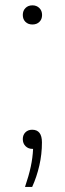

<svg xmlns="http://www.w3.org/2000/svg" viewBox="-20 -566 249 737"><path d="M141 -19.5Q141 26 131 69.5Q121 113 103.5 151.5H76Q90.5 109 98 74.2Q105.5 39.5 107 5.5H104.5Q88.5 5.5 78 -5Q67.5 -15.5 67.5 -32Q67.5 -48 77.5 -58Q87.5 -68 103.5 -68Q141 -68 141 -19.5ZM67.5 -508.5Q67.5 -525 77.8 -535.2Q88 -545.5 104.5 -545.5Q120.5 -545.5 131 -535.2Q141.5 -525 141.5 -508.5Q141.5 -492 131.2 -482Q121 -472 104.5 -472Q88 -472 77.8 -482Q67.5 -492 67.5 -508.5Z"/></svg>

Font: Encode Sans ExtraLight
Style: Regular
Weight: 275
Designer: Multiple Designers
Foundry: Impallari Type
Version: Version 2.000